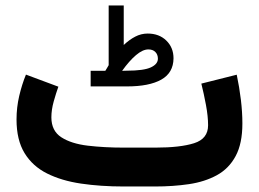

<svg xmlns="http://www.w3.org/2000/svg" viewBox="-20 -677 939 697"><path d="M362.3 -419.9Q365.2 -425.3 368.7 -430.4Q372.1 -435.5 374.5 -440.4V-657.2H429.2V-513.7Q449.2 -532.7 470.7 -543.9Q492.2 -555.2 516.1 -555.2Q557.6 -555.2 583.7 -529.8Q609.9 -504.4 609.9 -465.3Q609.4 -412.6 565.4 -387.9Q521.5 -363.3 440.9 -363.3H309.1V-419.9ZM440.4 -420.4Q502 -420.4 527.6 -432.4Q553.2 -444.3 553.2 -463.9Q553.2 -479 543.9 -488.3Q534.7 -497.6 518.6 -497.6Q498 -497.6 473.6 -476.8Q449.2 -456.1 423.3 -419.9ZM542.5 0H429.7Q345.2 0 274.2 -10.5Q203.1 -21 150.6 -47.4Q98.1 -73.7 69.1 -121.3Q40 -168.9 40 -243.2Q40 -287.1 49.8 -328.9Q59.6 -370.6 74.2 -406.2L191.9 -362.3Q183.6 -339.4 175 -308.8Q166.5 -278.3 166.5 -251Q166.5 -202.1 202.6 -178.7Q238.8 -155.3 298.6 -148.2Q358.4 -141.1 429.7 -141.1H543.9Q634.3 -141.1 684.8 -157.2Q735.4 -173.3 735.4 -222.2Q735.4 -254.4 727.8 -295.4Q720.2 -336.4 710.9 -373.5L839.4 -405.8Q849.1 -359.9 854.5 -314.7Q859.9 -269.5 859.9 -229Q859.9 -155.8 835.4 -110.4Q811 -64.9 767.3 -41Q723.6 -17.1 666 -8.5Q608.4 0 542.5 0Z"/></svg>

Font: Vazirmatn UI NL ExtraBold
Style: Regular
Weight: 800
Designer: Saber Rastikerdar
Foundry: Saber Rastikerdar
Version: Version 33.003